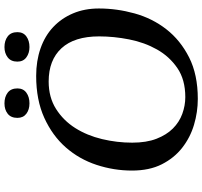

<svg xmlns="http://www.w3.org/2000/svg" viewBox="-43 -851 906 860"><g transform="rotate(-90 410.0 -421.0)"><path d="M76 -283C76 -231 85.3 -186.5 104 -149.5C122.7 -112.5 147.3 -82 178 -58C208.7 -34 243 -16.3 281 -5C319 6.3 357.7 12 397 12C469.7 12 531.7 -1 583 -27C634.3 -53 676.3 -87 709 -129C741.7 -171 765.3 -218.5 780 -271.5C794.7 -324.5 802 -377.7 802 -431C802 -473.7 794.7 -512.3 780 -547C765.3 -581.7 744.8 -611.3 718.5 -636C692.2 -660.7 660.3 -679.5 623 -692.5C585.7 -705.5 544.7 -712 500 -712C428 -712 365.3 -699.8 312 -675.5C258.7 -651.2 214.5 -619 179.5 -579C144.5 -539 118.5 -493.2 101.5 -441.5C84.5 -389.8 76 -337 76 -283ZM201 -282C201 -327.3 206.3 -372.3 217 -417C227.7 -461.7 244.2 -501.7 266.5 -537C288.8 -572.3 317.3 -601 352 -623C386.7 -645 427.7 -656 475 -656C539 -656 588.7 -636.8 624 -598.5C659.3 -560.2 677 -504 677 -430C677 -386 672.5 -341.2 663.5 -295.5C654.5 -249.8 639.5 -208.3 618.5 -171C597.5 -133.7 569.7 -103.2 535 -79.5C500.3 -55.8 457 -44 405 -44C379.7 -44 354.7 -48.5 330 -57.5C305.3 -66.5 283.5 -80.5 264.5 -99.5C245.5 -118.5 230.2 -143 218.5 -173C206.8 -203 201 -239.3 201 -282ZM312 -796C312 -778.7 318.2 -765.3 330.5 -756C342.8 -746.7 358.3 -742 377 -742C396.3 -742 412.3 -746.7 425 -756C437.7 -765.3 444 -778.7 444 -796C444 -815.3 437.7 -829.8 425 -839.5C412.3 -849.2 396.3 -854 377 -854C358.3 -854 342.8 -849.2 330.5 -839.5C318.2 -829.8 312 -815.3 312 -796ZM564 -796C564 -778.7 570.3 -765.3 583 -756C595.7 -746.7 611 -742 629 -742C648.3 -742 664.3 -746.7 677 -756C689.7 -765.3 696 -778.7 696 -796C696 -815.3 689.7 -829.8 677 -839.5C664.3 -849.2 648.3 -854 629 -854C611 -854 595.7 -849.2 583 -839.5C570.3 -829.8 564 -815.3 564 -796Z"/></g></svg>

Font: PT Serif Caption
Style: Italic
Weight: 400
Italic angle: -12°
Designer: A.Korolkova, O.Umpeleva, V.Yefimov
Foundry: ParaType Ltd
Version: Version 1.000W OFL